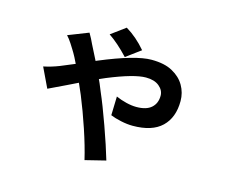

<svg xmlns="http://www.w3.org/2000/svg" viewBox="-103 -795 1206 1023"><g transform="rotate(15 500.0 -284.0)"><path d="M397 -596 476 -654Q536 -618 586 -559L506 -500Q449 -561 397 -596ZM307 -548 320 -521Q402 -362 430 -288Q458 -224 495 -120.5Q532 -17 554 58L441 86Q424 13 394 -76.5Q364 -166 332 -244Q294 -332 270 -383.5Q246 -435 225 -468Q222 -473 208 -495Q194 -517 179 -533L291 -577ZM183 -364Q247 -390 272 -401L371 -444Q560 -523 648 -523Q721 -523 765 -498Q809 -474 831.5 -435Q854 -396 854 -350Q854 -259 801 -208Q748 -157 641 -157Q611 -157 576 -164.5Q541 -172 517 -182L520 -286Q547 -274 577.5 -266.5Q608 -259 634 -259Q689 -259 716.5 -283.5Q744 -308 744 -350Q744 -380 717.5 -402Q691 -424 644 -424Q579 -424 438 -366Q367 -336 245 -275Q166 -237 151 -230L99 -339Q142 -348 183 -364Z"/></g></svg>

Font: Merged Yaku Han JP SemiBold
Style: Regular
Weight: 600
Designer: Ryoko NISHIZUKA 西塚涼子 (kana, bopomofo & ideographs); Paul D. Hunt (Latin, Greek & Cyrillic); Sandoll Communications 산돌커뮤니
Foundry: Adobe
Version: Version 2.004